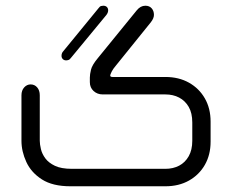

<svg xmlns="http://www.w3.org/2000/svg" viewBox="-20 -651 810 671"><path d="M558 0H226Q164 0 126.5 -24Q89 -48 72 -85Q55 -122 55 -159V-318Q55 -335 64.5 -345.5Q74 -356 87 -356Q101 -356 110 -345.5Q119 -335 119 -318V-159Q119 -147 123 -130Q127 -113 138.5 -97.5Q150 -82 172 -71.5Q194 -61 231 -61H558Q585 -61 606 -72Q627 -83 639.5 -105Q652 -127 652 -159V-223Q652 -256 639.5 -277.5Q627 -299 606 -310Q585 -321 558 -321H339Q320 -321 307 -333Q294 -345 294 -364V-380Q294 -391 298 -407.5Q302 -424 322 -448L458 -615Q471 -631 488 -631Q502 -631 510 -622Q518 -613 518 -599Q518 -587 507 -573L386 -423Q375 -410 371 -402Q367 -394 365 -388Q365 -387 366 -384.5Q367 -382 373 -382H558Q605 -382 640.5 -362Q676 -342 696 -307Q716 -272 716 -226V-156Q716 -110 696 -75Q676 -40 640.5 -20Q605 0 558 0ZM324 -622Q329 -629 333.5 -630Q338 -631 341 -631Q349 -631 353.5 -626.5Q358 -622 358 -615Q358 -607 352 -599L229 -450Q224 -443 219.5 -441.5Q215 -440 211 -440Q204 -440 199.5 -444.5Q195 -449 195 -456Q195 -466 202 -473Z"/></svg>

Font: Beiruti
Style: Regular
Weight: 400
Designer: Arlette Boutros
Foundry: Boutros
Version: Version 1.41